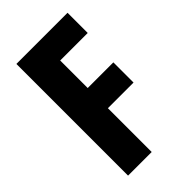

<svg xmlns="http://www.w3.org/2000/svg" viewBox="-217 -791 868 868"><g transform="rotate(-45 217.0 -357.0)"><path d="M216 0V-280H380V-409H216V-585H392V-714H65V0Z"/></g></svg>

Font: Noto Sans Kannada ExtraCondensed ExtraBold
Style: Regular
Weight: 800
Width: 2
Designer: Jelle Bosma - Monotype Design Team
Foundry: Monotype Imaging Inc.
Version: Version 2.005